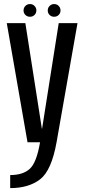

<svg xmlns="http://www.w3.org/2000/svg" viewBox="-20 -712 423 961"><path d="M117.7 0H263.1L367.9 -596.2H273.9L190.7 -68.4H189.5L106.9 -596.2H13.9ZM31 229.5Q123.5 229.5 180.6 185.6Q237.7 141.8 263.1 0L180.5 -0.2Q163.3 101.8 129.1 133Q94.9 164.2 31 164.2ZM130.4 -628.1Q143.4 -628.1 152.7 -637.1Q162 -646.1 162 -659.6Q162 -673.1 152.7 -682.4Q143.4 -691.7 130.4 -691.7Q116.5 -691.7 107.2 -682.4Q97.9 -673.1 97.9 -659.6Q97.9 -646.1 107.2 -637.1Q116.5 -628.1 130.4 -628.1ZM250.8 -628.1Q264.5 -628.1 273.7 -637.1Q282.9 -646.1 282.9 -659.6Q282.9 -673.1 273.7 -682.4Q264.5 -691.7 250.8 -691.7Q237.7 -691.7 228.4 -682.4Q219 -673.1 219 -659.6Q219 -646.1 228.3 -637.1Q237.5 -628.1 250.8 -628.1Z"/></svg>

Font: Anybody Thin Condensed
Style: Regular
Weight: 100
Width: 3
Version: Version 1.113;gftools[0.9.25]